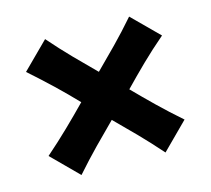

<svg xmlns="http://www.w3.org/2000/svg" viewBox="-83 -702 807 735"><g transform="rotate(-15 320.0 -334.5)"><path d="M153.8 -65.9 50.8 -168.9Q100.6 -212.4 142.8 -253.4Q185.1 -294.4 225.1 -335.4Q185.1 -377.4 143.1 -417.5Q101.1 -457.5 50.8 -502L153.8 -604.5Q197.3 -554.7 238.3 -512.7Q279.3 -470.7 320.3 -430.2Q361.3 -470.7 402.3 -512.7Q443.4 -554.7 486.8 -604.5L589.8 -502Q539.6 -459 497.8 -418.2Q456.1 -377.4 415.5 -335.4Q455.6 -294.4 497.8 -253.4Q540 -212.4 589.8 -168.9L486.8 -65.9Q442.9 -115.7 401.9 -157.7Q360.8 -199.7 320.3 -239.7Q279.8 -199.7 238.8 -157.7Q197.8 -115.7 153.8 -65.9Z"/></g></svg>

Font: Pinar-DS2-FD Bold
Style: Regular
Weight: 700
Designer: Amin Abedi
Version: Version 3.000